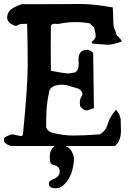

<svg xmlns="http://www.w3.org/2000/svg" viewBox="-20 -749 673 985"><path d="M382.8 -445.3Q382.8 -493.2 427.7 -493.2Q443.4 -493.2 458 -477.5Q458 -425.8 461.9 -194.3Q433.6 -182.6 421.4 -182.6Q409.2 -182.6 391.6 -203.1Q389.6 -210.9 389.6 -225.1Q389.6 -239.3 396.5 -251Q403.3 -262.7 403.3 -266.1Q403.3 -269.5 399.9 -276.9Q396.5 -284.2 390.6 -288.6Q384.8 -293 381.3 -294.4Q377.9 -295.9 366.7 -298.8Q355.5 -301.8 335.9 -308.1Q316.4 -314.5 300.8 -314.5Q248 -314.5 233.4 -286.1Q221.7 -227.5 219.2 -195.3Q216.8 -163.1 216.8 -94.7Q226.6 -73.2 250 -67.4Q304.7 -53.7 356.9 -53.7Q409.2 -53.7 491.2 -59.6Q522.5 -76.2 532.2 -111.8Q542 -147.5 575.2 -186.5Q599.6 -158.2 599.6 -127V-114.3Q600.6 -101.6 600.6 -79.1Q600.6 -24.4 569.3 0H316.4Q341.8 10.7 351.6 35.2Q359.4 52.7 359.4 68.8Q359.4 85 354.5 108.4Q344.7 159.2 314.5 192.4Q299.8 207 290.5 211.9Q281.2 216.8 265.6 216.8Q230.5 216.8 230.5 193.4Q230.5 177.7 258.8 168Q268.6 164.1 277.3 154.8Q286.1 145.5 286.1 131.3Q286.1 117.2 278.8 109.4Q271.5 101.6 262.7 99.6Q239.3 94.7 237.3 81.1Q235.4 67.4 235.4 54.7Q235.4 16.6 261.7 0H36.1Q0 -11.7 0 -30.3Q0 -43 6.3 -45.9Q12.7 -48.8 14.2 -49.8Q15.6 -50.8 19.5 -52.2Q23.4 -53.7 24.9 -54.7Q26.4 -55.7 30.8 -56.6Q35.2 -57.6 37.1 -58.6Q39.1 -59.6 44.9 -59.6L86.9 -50.8Q96.7 -50.8 97.7 -60.5Q122.1 -304.7 122.1 -415Q122.1 -525.4 119.1 -627Q84 -627 77.1 -623Q70.3 -619.1 67.4 -617.7Q64.5 -616.2 61.5 -616.2Q58.6 -616.2 49.8 -619.1Q16.6 -635.7 16.6 -658.2V-661.1Q18.6 -687.5 37.6 -701.7Q56.6 -715.8 91.8 -727.5H189.5L395.5 -728.5Q460 -728.5 558.6 -710.9Q559.6 -694.3 560.1 -677.7Q560.5 -661.1 561 -652.8Q561.5 -644.5 561.5 -635.7Q561.5 -627 562 -622.6Q562.5 -618.2 563 -614.3Q563.5 -610.4 564.9 -606.4Q566.4 -602.5 567.9 -599.1Q569.3 -595.7 572.3 -588.9L576.2 -574.2Q579.1 -567.4 591.3 -555.7Q603.5 -543.9 603.5 -538.1V-537.1L602.5 -535.2Q554.7 -519.5 538.6 -519.5Q522.5 -519.5 503.9 -521.5Q485.4 -523.4 453.1 -525.4Q450.2 -529.3 450.2 -531.7Q450.2 -534.2 460.4 -543.5Q470.7 -552.7 470.7 -563.5Q470.7 -574.2 469.7 -578.1L462.9 -606.4Q461.9 -610.4 455.6 -614.3Q449.2 -618.2 441.4 -628.9Q404.3 -635.7 368.7 -635.7Q333 -635.7 306.6 -630.9Q280.3 -626 274.4 -626L259.8 -627Q248 -627 241.2 -619.1Q240.2 -574.2 240.2 -507.8Q240.2 -441.4 241.2 -385.7Q315.4 -372.1 327.6 -372.1Q339.8 -372.1 366.2 -377.9Q383.8 -389.6 383.8 -418.9Z"/></svg>

Font: Essays1743
Style: Medium
Weight: 500
Designer: Based on the typeface in a 1743 English translation of the essays of Montaigne.  PostScript/TrueType font designed by Jo
Version: Version 002.100